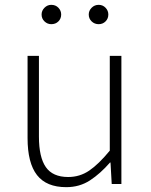

<svg xmlns="http://www.w3.org/2000/svg" viewBox="-20 -761 623 794"><path d="M254 13Q172 13 133 -37Q94 -87 94 -190V-530H141V-196Q141 -111 169.5 -70Q198 -29 262 -29Q310 -29 349 -55.5Q388 -82 434 -138V-530H482V0H442L437 -89H435Q395 -43 352 -15Q309 13 254 13ZM192 -661Q176 -661 164 -672.5Q152 -684 152 -701Q152 -717 164 -729Q176 -741 192 -741Q210 -741 221.5 -729Q233 -717 233 -701Q233 -684 221.5 -672.5Q210 -661 192 -661ZM388 -661Q371 -661 359 -672.5Q347 -684 347 -701Q347 -717 359 -729Q371 -741 388 -741Q405 -741 416.5 -729Q428 -717 428 -701Q428 -684 416.5 -672.5Q405 -661 388 -661Z"/></svg>

Font: Noto Sans KR Thin ExtraLight
Style: Regular
Weight: 250
Version: Version 2.004-H2;hotconv 1.0.118;makeotfexe 2.5.65603